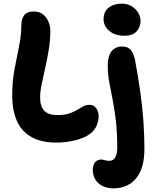

<svg xmlns="http://www.w3.org/2000/svg" viewBox="-20 -773 856 1053"><path d="M289 9Q209 9 155 -20Q101 -49 74 -107Q47 -165 47 -251Q47 -326 59.5 -392.5Q72 -459 84.5 -520Q97 -581 97 -635Q97 -668 112.5 -689Q128 -710 166 -710Q196 -710 216 -694Q236 -678 246 -653.5Q256 -629 256 -604Q256 -553 247.5 -501Q239 -449 228 -400.5Q217 -352 208.5 -310.5Q200 -269 200 -238Q200 -191 222 -166.5Q244 -142 295 -142Q336 -142 361 -151Q386 -160 403.5 -170.5Q421 -181 436 -189.5Q451 -198 472 -198Q494 -198 507.5 -179.5Q521 -161 521 -137Q521 -110 510.5 -85Q500 -60 477 -41Q442 -15 390.5 -3Q339 9 289 9ZM603 260Q567 260 541 246.5Q515 233 502 210Q489 187 489 160Q489 132 501.5 117Q514 102 534 102Q541 102 546 103.5Q551 105 556 106Q561 107 567 108Q573 109 581 109Q601 109 612 90Q623 71 623 38Q623 -51 615 -115.5Q607 -180 597 -230Q587 -280 579 -323.5Q571 -367 571 -413Q571 -466 592 -492Q613 -518 650 -518Q678 -518 695 -501.5Q712 -485 721 -442Q738 -350 749.5 -267.5Q761 -185 766.5 -108.5Q772 -32 772 44Q772 151 726 205.5Q680 260 603 260ZM662 -577Q611 -577 579.5 -603.5Q548 -630 548 -668Q548 -709 576 -731Q604 -753 647 -753Q680 -753 703.5 -738Q727 -723 739 -701Q751 -679 751 -657Q751 -628 730.5 -602.5Q710 -577 662 -577Z"/></svg>

Font: Shantell Sans
Style: Bold
Weight: 700
Designer: Stephen Nixon, Anya Danilova, Shantell Martin
Foundry: Arrow Type
Version: Version 1.011;[c5ecc13dd]